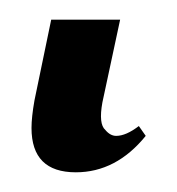

<svg xmlns="http://www.w3.org/2000/svg" viewBox="-20 64 180 195"><path d="M121 192 128 202Q98 239 57 239Q12 239 12 194Q12 183 15 166L32 84H102L84 168Q80 190 87 196Q92 202 98 202Q108 202 121 192Z"/></svg>

Font: GFS Didot
Style: Italic
Weight: 400
Italic angle: -12°
Designer: Takis Katsoulidis and George D. Matthiopoulos
Foundry: George Matthiopoulos and Takis Katsoulidis
Version: Version 1.0